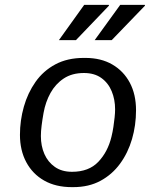

<svg xmlns="http://www.w3.org/2000/svg" viewBox="-20 -759 640 789"><path d="M275 10Q209 10 161.5 -17Q114 -44 88 -92.5Q62 -141 62 -205Q62 -264 78 -320.5Q94 -377 126 -422.5Q158 -468 207.5 -494.5Q257 -521 324 -521H331Q395 -521 441.5 -494Q488 -467 513.5 -419Q539 -371 539 -306Q539 -244 522.5 -187.5Q506 -131 473.5 -86.5Q441 -42 393 -16Q345 10 281 10ZM276 -53Q345 -53 384 -94Q423 -135 438 -197Q443 -217 446 -237.5Q449 -258 451 -276.5Q453 -295 453 -310Q453 -350 439 -384Q425 -418 396.5 -438.5Q368 -459 325 -459Q276 -459 242 -436.5Q208 -414 187.5 -377Q167 -340 159 -295Q154 -267 151 -243Q148 -219 148 -200Q148 -159 162.5 -126Q177 -93 205.5 -73Q234 -53 276 -53ZM369 -594 474 -739H575L576 -736L439 -594ZM222 -594 326 -739H427L428 -736L292 -594Z"/></svg>

Font: Chivo Mono Medium Light
Style: Italic
Weight: 300
Italic angle: -8.05°
Monospace: yes
Version: Version 1.008